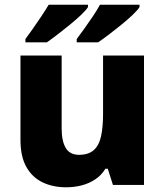

<svg xmlns="http://www.w3.org/2000/svg" viewBox="-20 -786 702 816"><path d="M592 -550V0H460L438 -69H428Q411 -41 384.5 -23.5Q358 -6 326.5 2Q295 10 261 10Q205 10 161 -11Q117 -32 92 -76.5Q67 -121 67 -192V-550H242V-241Q242 -186 259.5 -157Q277 -128 316 -128Q356 -128 378.5 -148Q401 -168 409.5 -207Q418 -246 418 -302V-550ZM573 -756Q565 -743 544 -723Q523 -703 496 -681Q469 -659 442.5 -639Q416 -619 397 -606H306V-620Q320 -639 338.5 -664.5Q357 -690 375 -717Q393 -744 405 -766H573ZM354 -756Q346 -743 325 -723Q304 -703 277 -681Q250 -659 224 -639Q198 -619 179 -606H88V-620Q102 -639 120 -664.5Q138 -690 156 -717Q174 -744 187 -766H354Z"/></svg>

Font: Noto Sans Oriya ExtraBold
Style: Regular
Weight: 800
Version: Version 2.003